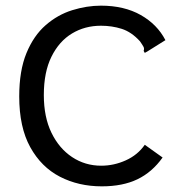

<svg xmlns="http://www.w3.org/2000/svg" viewBox="-20 -649 640 679"><path d="M340 10Q258 10 192 -24Q126 -58 87 -128.5Q48 -199 48 -308Q48 -399 73.5 -461Q99 -523 141.5 -560Q184 -597 235.5 -613Q287 -629 337 -629Q419 -629 477.5 -596Q536 -563 565 -507L501 -467L492 -462L488 -469Q491 -477 487.5 -483.5Q484 -490 475 -503Q445 -536 410.5 -547Q376 -558 337 -558Q280 -558 234.5 -530.5Q189 -503 162 -448.5Q135 -394 135 -313Q135 -235 162 -179.5Q189 -124 235 -93.5Q281 -63 338 -63Q383 -63 425 -82Q467 -101 492 -137L555 -92Q518 -40 466 -15Q414 10 340 10Z"/></svg>

Font: Inconsolata Expanded Medium
Style: Regular
Weight: 500
Width: 7
Monospace: yes
Designer: Raph Levien, Cyreal, Brenton Simpson
Foundry: Raph Levien, Cyreal, Google
Version: Version 3.001; ttfautohint (v1.8.2.53-6de2)